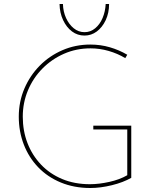

<svg xmlns="http://www.w3.org/2000/svg" viewBox="-20 -933 775 961"><path d="M637 -43Q597 -20 540 -6Q483 8 432 8Q351 8 284.5 -19.5Q218 -47 171 -96Q124 -145 99 -210Q74 -275 74 -349Q74 -424 102 -489.5Q130 -555 179 -604.5Q228 -654 293 -682Q358 -710 432 -710Q483 -710 529.5 -696.5Q576 -683 617 -659L607 -642Q569 -665 524 -678Q479 -691 433 -691Q362 -691 300.5 -664Q239 -637 192.5 -590Q146 -543 120 -481Q94 -419 94 -349Q94 -278 117.5 -217Q141 -156 185 -109.5Q229 -63 291 -37Q353 -11 430 -11Q475 -11 527 -22.5Q579 -34 617 -56V-285H447V-304H637ZM403 -755Q368 -755 340.5 -775.5Q313 -796 296 -832Q279 -868 278 -913H295Q296 -875 310.5 -843Q325 -811 349 -791.5Q373 -772 403 -772Q433 -772 456.5 -791.5Q480 -811 493.5 -843Q507 -875 509 -913H526Q526 -868 509 -832Q492 -796 464.5 -775.5Q437 -755 403 -755Z"/></svg>

Font: Synthetic Thin
Style: Regular
Weight: 100
Designer: Santiago Orozco
Foundry: Typemade
Version: Version 2.000; ttfautohint (v1.8.4.7-5d5b)